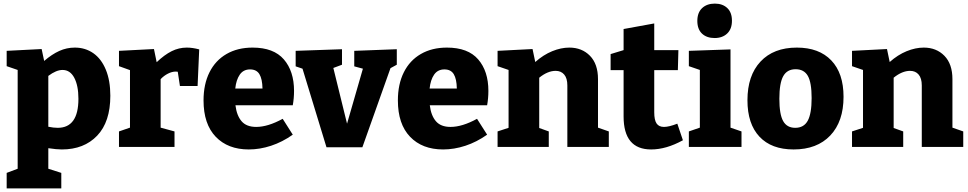

<svg xmlns="http://www.w3.org/2000/svg" viewBox="-20 -815 5370 1065"><path d="M592 -284Q592 -139 519 -62.5Q446 14 323 14Q294 14 248 7V121L320 144V230H17V144L78 121V-427L17 -448V-533L211 -543L225 -477Q268 -514 309 -532.5Q350 -551 395 -551Q453 -551 497.5 -520Q542 -489 567 -428.5Q592 -368 592 -284ZM415 -267Q415 -340 392 -383.5Q369 -427 327 -427Q292 -427 248 -394V-112Q277 -106 300 -106Q415 -106 415 -267Z M1085 -541 1076 -338H978L966 -417Q963 -418 955 -418Q934 -418 911.5 -406.5Q889 -395 871 -376V-107L948 -86V0H640V-86L701 -107V-426L640 -448V-533L834 -543L849 -470Q892 -511 932 -531Q972 -551 1016 -551Q1048 -551 1085 -541Z M1604 -231H1286Q1293 -174 1320 -142.5Q1347 -111 1401 -111Q1466 -111 1548 -156L1604 -68Q1546 -27 1483.5 -6.5Q1421 14 1360 14Q1244 14 1176.5 -56.5Q1109 -127 1109 -258Q1109 -348 1142 -414Q1175 -480 1236.5 -515.5Q1298 -551 1381 -551Q1498 -551 1554.5 -485.5Q1611 -420 1611 -311Q1611 -270 1604 -231ZM1285 -324H1436Q1435 -377 1419 -403.5Q1403 -430 1367 -430Q1330 -430 1310 -401Q1290 -372 1285 -324Z M1945 -533 2181 -542V-456L2146 -437L1990 2H1791L1658 -434L1620 -447V-533L1877 -542V-456L1829 -438L1905 -129L1993 -434L1945 -447Z M2682 -231H2364Q2371 -174 2398 -142.5Q2425 -111 2479 -111Q2544 -111 2626 -156L2682 -68Q2624 -27 2561.5 -6.5Q2499 14 2438 14Q2322 14 2254.5 -56.5Q2187 -127 2187 -258Q2187 -348 2220 -414Q2253 -480 2314.5 -515.5Q2376 -551 2459 -551Q2576 -551 2632.5 -485.5Q2689 -420 2689 -311Q2689 -270 2682 -231ZM2363 -324H2514Q2513 -377 2497 -403.5Q2481 -430 2445 -430Q2408 -430 2388 -401Q2368 -372 2363 -324Z M3297 -107 3357 -86V0H3127V-341Q3127 -381 3109.5 -401.5Q3092 -422 3062 -422Q3018 -422 2971 -384V-105L3024 -86V0H2740V-86L2801 -106V-427L2740 -448V-533L2934 -543L2949 -471Q2994 -511 3043 -531Q3092 -551 3138 -551Q3208 -551 3252.5 -505.5Q3297 -460 3297 -376Z M3768 -37Q3675 14 3592 14Q3439 14 3439 -169V-426H3367V-515L3439 -537V-654L3609 -685V-537H3743L3740 -426H3609V-192Q3609 -149 3622 -130Q3635 -111 3663 -111Q3691 -111 3737 -129Z M4032 -541V-107L4093 -86V0H3801V-86L3862 -107V-427L3801 -448V-533ZM3848 -699Q3848 -745 3874.5 -770Q3901 -795 3945 -795Q3988 -795 4014 -770.5Q4040 -746 4040 -700Q4040 -654 4013.5 -629Q3987 -604 3944 -604Q3900 -604 3874 -628.5Q3848 -653 3848 -699Z M4659 -278Q4659 -141 4585.5 -63.5Q4512 14 4382 14Q4259 14 4192.5 -57Q4126 -128 4126 -259Q4126 -396 4198.5 -473.5Q4271 -551 4400 -551Q4523 -551 4591 -480Q4659 -409 4659 -278ZM4303 -267Q4303 -181 4324 -143.5Q4345 -106 4391 -106Q4439 -106 4460.5 -145.5Q4482 -185 4482 -271Q4482 -357 4461 -394Q4440 -431 4393 -431Q4346 -431 4324.5 -392.5Q4303 -354 4303 -267Z M5263 -107 5323 -86V0H5093V-341Q5093 -381 5075.5 -401.5Q5058 -422 5028 -422Q4984 -422 4937 -384V-105L4990 -86V0H4706V-86L4767 -106V-427L4706 -448V-533L4900 -543L4915 -471Q4960 -511 5009 -531Q5058 -551 5104 -551Q5174 -551 5218.5 -505.5Q5263 -460 5263 -376Z"/></svg>

Font: Bitter Pro ExtraBold
Style: Regular
Weight: 800
Designer: Sol Matas, and Bitter project Authors
Foundry: Sol Matas
Version: Version 1.010